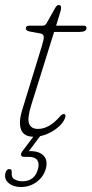

<svg xmlns="http://www.w3.org/2000/svg" viewBox="-29 -541 367 770"><path d="M134 -406.5 88.5 -415Q74.5 -418 74.5 -427.5Q74.5 -438 89.5 -438H141Q152.5 -438 158 -448L192.5 -509.5Q199 -521 207 -521Q216 -521 216 -509.5Q216 -505.5 214.5 -498.8Q213 -492 210 -483.5L196 -438H306Q318 -438 318 -429Q318 -413 290 -413H188L96 -118.5Q79.5 -65.5 87.8 -44.8Q96 -24 123.5 -24Q168 -24 211 -73.5Q221 -85 228.5 -83.5Q236.5 -81.5 232 -68.5Q226 -50 206.2 -32.5Q186.5 -15 160.2 -3.8Q134 7.5 107.5 7.5Q66 7.5 55.5 -21.2Q45 -50 59 -96.5L139 -357Q147 -383 146.5 -393.5Q146 -404 134 -406.5ZM116.5 -8.5H142L87 65Q89 65 92.5 65Q128.5 65 146 83.5Q163.5 102 155 135Q146 168 118.2 188.5Q90.5 209 55 209Q24.5 209 5.5 193Q-13.5 177 -7 152Q-3 137 8.5 137Q19.5 137 18 149.5Q15.5 170 29 178Q42.5 186 61 186Q110.5 186 123.5 136Q129.5 114 120.2 101Q111 88 86 88H67Q56.5 88 55.5 80.5Q54.5 73 61.5 64.5Z"/></svg>

Font: Fraunces 72pt S100 Thin
Style: Italic
Weight: 100
Italic angle: -16°
Version: Version 1.000; ttfautohint (v1.8.3)